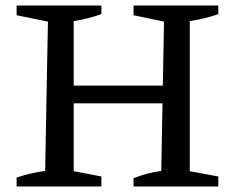

<svg xmlns="http://www.w3.org/2000/svg" viewBox="-20 -673 843 693"><path d="M462 0V-30Q488 -40 513 -46.5Q538 -53 562 -56L572 -595L462 -618V-653H768V-622Q745 -614 719 -607.5Q693 -601 665 -597V-55L768 -36V0ZM40 0V-32Q66 -41 92 -47Q118 -53 143 -56L153 -595L40 -618V-653H346V-622Q324 -614 298.5 -607.5Q273 -601 246 -597V-55L346 -36V0ZM198 -300V-364H618V-300Z"/></svg>

Font: Piazzolla 24pt Medium
Style: Regular
Weight: 500
Designer: Juan Pablo del Peral
Foundry: Huerta Tipografica
Version: Version 2.005